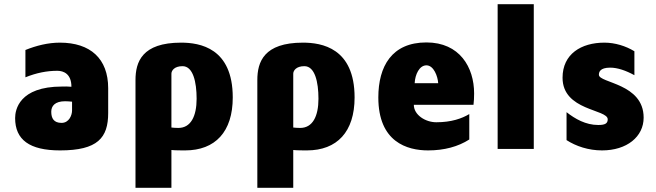

<svg xmlns="http://www.w3.org/2000/svg" viewBox="-20 -709 3124 914"><path d="M265 -506C209 -506 153 -492 101 -471V-341C153 -362 203 -372 253 -372C283 -372 320 -357 320 -296C292 -298 299 -297 275 -297C71 -297 52 -186 52 -147C52 -44 120 7 266 7C445 7 495 -53 495 -171V-289C495 -430 410 -506 265 -506ZM323 -183C323 -161 309 -124 273 -124C236 -124 224 -146 224 -177C224 -204 241 -227 290 -227C301 -227 311 -226 323 -225Z M861 7C1005 7 1088 -82 1088 -245C1088 -481 931 -506 842 -506C656 -506 625 -414 625 -328V185H796V5C810 7 848 7 861 7ZM849 -394C899 -394 916 -319 916 -239C916 -155 888 -100 829 -100C811 -100 808 -101 796 -102V-358C796 -373 810 -394 849 -394Z M1441 7C1585 7 1668 -82 1668 -245C1668 -481 1511 -506 1422 -506C1236 -506 1205 -414 1205 -328V185H1376V5C1390 7 1428 7 1441 7ZM1429 -394C1479 -394 1496 -319 1496 -239C1496 -155 1468 -100 1409 -100C1391 -100 1388 -101 1376 -102V-358C1376 -373 1390 -394 1429 -394Z M2237 -264C2237 -389 2168 -507 2010 -507C1845 -507 1781 -393 1781 -245C1781 -33 1918 7 2018 7C2095 7 2161 -11 2214 -45V-166C2179 -145 2129 -127 2057 -127C2005 -127 1950 -162 1950 -210H2234C2236 -226 2237 -244 2237 -264ZM1954 -313C1956 -354 1976 -398 2010 -398C2045 -398 2064 -345 2066 -313Z M2521 0V-689H2349V0Z M2857 -506C2747 -506 2658 -452 2658 -339C2658 -181 2873 -190 2873 -141C2873 -121 2860 -114 2828 -114C2768 -114 2718 -143 2677 -175V-42C2722 -13 2781 7 2846 7C2964 7 3044 -58 3044 -149C3044 -313 2831 -313 2831 -353C2831 -365 2835 -387 2885 -387C2920 -387 2960 -373 3000 -351V-465C2959 -490 2908 -506 2857 -506Z"/></svg>

Font: Maven Pro
Style: Black
Weight: 900
Designer: Joe Prince
Foundry: Joe Prince
Version: Version 1.003